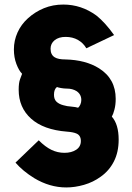

<svg xmlns="http://www.w3.org/2000/svg" viewBox="-20 -735 581 843"><path d="M488 -301Q488 -389 415 -435Q356 -472 267 -474Q236 -474 221 -483Q202 -494 202 -521Q202 -544 220 -558.5Q238 -573 268 -573Q299 -573 322.5 -559.5Q346 -546 359 -523L481 -581Q441 -637 403 -667Q337 -715 258 -715Q212 -715 173 -699Q134 -683 103 -655Q73 -628 57 -592.5Q41 -557 41 -518Q41 -483 52 -454Q63 -425 77 -411L68 -387Q62 -371 62 -341Q62 -263 116.5 -214Q171 -165 274 -157Q301 -155 315 -149Q335 -141 335 -116Q335 -91 314.5 -77.5Q294 -64 263 -64Q233 -64 206 -77Q179 -90 150 -119L48 -21Q80 16 130 47Q198 88 271 88Q309 88 349 76.5Q389 65 422 41Q459 15 480 -26Q501 -67 501 -122Q501 -189 471 -223Q477 -233 482.5 -254Q488 -275 488 -301ZM230 -353Q234 -351 247.5 -348.5Q261 -346 274 -346Q298 -346 316 -335Q337 -321 337 -296Q337 -286 333 -276.5Q329 -267 323 -262Q314 -265 293 -267Q275 -268 258 -273Q239 -278 228 -288.5Q217 -299 217 -319Q217 -343 230 -353Z"/></svg>

Font: RT Raleway ExtraBold
Style: Regular
Weight: 400
Designer: Matt McInerney, Pablo Impallari, Rodrigo Fuenzalida — Edited by Milan Moffatt in April 2016
Foundry: Matt McInerney, Pablo Impallari, Rodrigo Fuenzalida — Edited by Milan Moffatt in April 2016
Version: Version 3.001